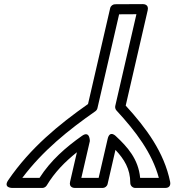

<svg xmlns="http://www.w3.org/2000/svg" viewBox="-20 -906 880 951"><path d="M570 -835.1 655.7 -835.6 550.9 -381.3C549 -373.2 551.8 -364.3 556.9 -358.8C652.6 -255.2 733.3 -148.6 766.7 -25H674.2C665.4 -118.5 610.6 -178.9 554.6 -231C554.6 -231 523.8 -263.9 513.3 -218.3L468.6 -25H382.9L425 -207.1C425 -207.1 425.8 -261 386.2 -233.2C306.6 -177 231.5 -112.1 175.8 -25H90.5C192.5 -160.4 318.4 -261.5 452.6 -355.2C457.6 -358.8 461.2 -364.2 462.6 -370.1ZM549.9 -885C539.3 -884.9 528.4 -877.2 525.7 -865.6L416 -390.7C271.5 -289.1 130.3 -173.6 21.1 -14.1C-6.4 26 41.7 25 41.7 25H189.7C196.9 25 206.4 20.7 211.2 12.9C250.8 -52.9 301.3 -104.3 360.9 -151.9L327.1 -5.6C320.5 23 345.4 25 351.5 25H488.5C499.3 25 510.2 17.2 512.9 5.6L551.9 -163.6C594.8 -118.1 625.4 -69.5 625.3 0C625.2 13.7 636.7 25 650.3 25H798.3C826.4 25 824.1 1.7 822.8 -4.9C793 -152.3 704 -271.9 602.6 -382.9L711.6 -855.1C718.2 -884 693.1 -885.7 687.1 -885.7Z"/></svg>

Font: Stormning Aesir
Style: Regular
Weight: 400
Designer: Robert Jablonski, Mew Too
Foundry: Cannot Into Space Fonts
Version: Version 0.90